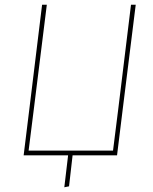

<svg xmlns="http://www.w3.org/2000/svg" viewBox="-20 -657 649 812"><path d="M554 -637 499 -195 475 0H287L272 131L252 135L268 0H80L104 -195L158 -637H178L123 -195L101 -20H458L480 -195L534 -637Z"/></svg>

Font: Luna Sans Thin
Style: Italic
Weight: 250
Italic angle: -7°
Designer: Juan Pablo del Peral
Foundry: Huerta Tipografica
Version: Version 2.001; ttfautohint (v1.5)